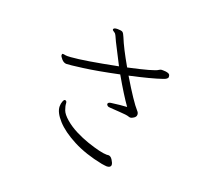

<svg xmlns="http://www.w3.org/2000/svg" viewBox="-128 -914 1256 1122"><g transform="rotate(20 500.0 -353.0)"><path d="M397 -731V-729Q397 -725 402.5 -722Q408 -719 414.5 -713.5Q421 -708 438 -668Q448 -647 504 -539Q303 -499 221 -493Q200 -492 200 -492Q191 -492 173 -495H171Q166 -495 166 -486.5Q166 -478 180 -462.5Q194 -447 210.5 -447Q227 -447 310.5 -458Q394 -469 527 -497Q589 -389 630 -332Q591 -330 532 -322Q515 -319 515 -309Q515 -304 521 -299Q527 -294 539 -294Q551 -294 598 -290Q618 -289 634 -287Q650 -285 656 -282.5Q662 -280 669 -280Q676 -280 689 -288.5Q702 -297 702 -309.5Q702 -322 693 -331Q655 -373 575 -507Q707 -536 771 -558Q799 -567 799 -580Q799 -585 798 -588Q795 -605 755 -605H745Q737 -604 730 -599Q708 -583 551 -549Q493 -650 470 -708Q461 -730 453.5 -735.5Q446 -741 422.5 -741Q399 -741 397 -731ZM613 -29Q576 -29 490 -58Q449 -72 408.5 -92.5Q368 -113 336.5 -140Q305 -167 296.5 -190Q288 -213 287.5 -229.5Q287 -246 275 -246Q269 -246 263.5 -232Q258 -218 258 -201Q258 -164 300 -117.5Q342 -71 420 -30.5Q498 10 604 31Q614 32 621.5 33.5Q629 35 635 35Q658 35 661 20V17Q661 6 649.5 -12Q638 -30 624 -30Z"/></g></svg>

Font: LXGW WenKai Mono TC Light
Style: Regular
Weight: 300
Designer: LXGW / Fontworks Inc.
Foundry: LXGW / Fontworks Inc.
Version: Version 1.330